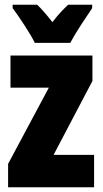

<svg xmlns="http://www.w3.org/2000/svg" viewBox="-20 -786 432 806"><path d="M266 -766Q253 -754 236 -736Q219 -718 200 -693Q162 -742 136 -766H33V-752Q52 -727 83 -679.5Q114 -632 126 -606H275Q290 -635 318.5 -679Q347 -723 367 -752V-766ZM375 -136H205L368 -446V-553H24V-418H185L14 -98V0H375Z"/></svg>

Font: Noto Sans Display Condensed Black
Style: Regular
Weight: 900
Width: 3
Designer: Monotype Design team
Foundry: Monotype Imaging Inc.
Version: 1.000